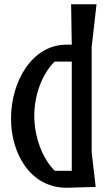

<svg xmlns="http://www.w3.org/2000/svg" viewBox="-20 -883 518 907"><path d="M413 -164V-660L436 -863H316L319 -672H296C130 -673 32 -496 32 -323C32 -159 122 4 295 4H296L432 0ZM239 -76C181 -133 142 -235 142 -336C142 -436 180 -535 238 -592H319V-76Z"/></svg>

Font: BackOut Medium
Style: Regular
Weight: 500
Designer: Frank Adebiaye
Foundry: Velvetyne Type Foundry
Version: Version 2.000;hotconv 1.0.109;makeotfexe 2.5.65596